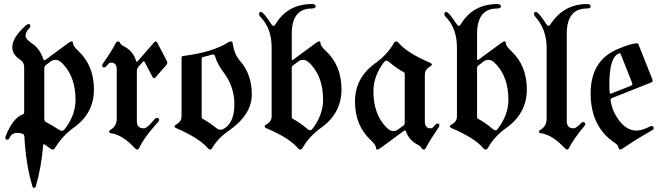

<svg xmlns="http://www.w3.org/2000/svg" viewBox="-20 -727 3269 946"><path d="M6.3 -48.8Q6.3 -53.2 8.8 -59.1Q44.9 -146.5 90.8 -162.6Q99.1 -165.5 99.1 -173.3V-396Q99.1 -419.9 80.6 -432.1Q40.5 -458 40.5 -493.7Q40.5 -542.5 106.9 -601.1Q115.2 -608.4 120.6 -608.4Q129.4 -608.4 129.4 -598.6Q129.4 -592.8 123 -586.4Q106 -569.3 106 -551.8Q106 -534.2 134.3 -515.6Q175.8 -488.3 192.9 -437.5Q195.3 -430.2 198.2 -430.2Q201.2 -430.2 204.6 -432.6L315.9 -514.6Q327.1 -522.9 333.3 -522.9Q339.4 -522.9 339.4 -514.2Q339.4 -500.5 366.2 -475.6Q442.9 -403.8 442.9 -286.1Q442.9 -168.5 343.3 -98.1Q289.1 -59.6 250 3.4Q246.1 9.8 240.7 9.8Q235.4 9.8 228.5 4.9Q213.4 -6.3 199.7 -15.1Q197.3 -16.1 195.3 -16.4Q193.4 -16.6 192.9 -12.2Q183.1 100.6 156.7 190.4Q154.3 198.7 148.2 198.7Q142.1 198.7 139.6 190.4Q106.9 81.1 100.1 -54.7Q99.6 -64.9 89.4 -68.6Q79.1 -72.3 64.5 -72.3Q38.6 -72.3 28.3 -49.8Q23.4 -38.6 16.1 -38.6Q6.3 -38.6 6.3 -48.8ZM198.2 -141.6Q198.2 -129.4 209 -124Q236.3 -110.4 272.9 -86.4Q278.8 -82.5 285.6 -82.5Q292.5 -82.5 299.3 -91.3Q352.1 -159.7 352.1 -235.4Q352.1 -344.2 293 -408.7Q271.5 -432.1 256.1 -432.1Q240.7 -432.1 231.9 -425.8L206.1 -406.7Q198.2 -400.9 198.2 -390.1Z M483.4 -404.8Q483.4 -409.2 491.2 -419.9Q528.3 -471.7 549.8 -514.2Q554.2 -522.9 561.3 -522.9Q568.4 -522.9 572.3 -514.6Q576.2 -506.3 587.9 -500.5Q636.7 -475.6 649.9 -428.2Q651.4 -422.9 653.8 -422.9Q656.2 -422.9 659.2 -426.3L739.3 -518.1Q743.7 -522.9 747.6 -522.9Q751.5 -522.9 754.9 -516.6L801.3 -428.2Q804.2 -422.9 804.2 -417.5Q804.2 -412.1 799.8 -407.2L747.1 -346.7Q742.7 -341.8 738.8 -341.8Q734.9 -341.8 731.4 -348.1L693.4 -420.4Q690.9 -424.8 688.2 -424.8Q685.5 -424.8 682.6 -421.4L662.6 -398.4Q654.3 -389.2 654.3 -377.4V-129.9Q654.3 -94.7 688 -94.7Q702.1 -94.7 723.1 -118.7L741.2 -139.2Q747.1 -146 752.4 -146Q763.7 -146 763.7 -135.3Q763.7 -131.3 757.8 -124.5L739.7 -104Q689.9 -47.9 665 2.9Q661.6 9.8 656.2 9.8Q650.9 9.8 644.5 2.9Q582 -64 525.9 -70.8Q517.6 -71.8 517.6 -77.6Q517.6 -83.5 522.9 -86.4Q555.2 -104 555.2 -142.6V-384.8Q555.2 -418.5 527.3 -418.5Q517.6 -418.5 509.3 -406.7Q501 -395 492.2 -395Q483.4 -395 483.4 -404.8Z M852.1 -116.2Q874.5 -128.9 874.5 -154.8V-441.4Q874.5 -450.2 882.3 -451.2Q1027.8 -469.2 1105.5 -519Q1111.3 -522.9 1118.2 -522.9Q1125 -522.9 1126.5 -513.2Q1133.8 -460 1162.1 -427.7Q1220.7 -361.8 1220.7 -261.2Q1220.7 -161.6 1106 -82Q1053.7 -45.9 1026.9 0.5Q1021.5 9.8 1015.6 9.8Q1009.8 9.8 1002.4 1.5Q959 -47.9 850.1 -94.7Q839.8 -99.1 839.8 -104.2Q839.8 -109.4 852.1 -116.2ZM973.6 -149.9Q973.6 -144 979.5 -141.1Q1005.9 -127.4 1048.3 -94.2Q1056.6 -87.9 1067.1 -87.9Q1077.6 -87.9 1091.3 -98.1Q1134.8 -129.9 1134.8 -214.8Q1134.8 -299.8 1081.1 -371.1Q1050.3 -413.1 1041.5 -444.3Q1037.6 -458.5 1030.8 -458.5Q1023.9 -458.5 1017.6 -456.1Q1005.4 -451.7 982.9 -446.8Q973.6 -444.8 973.6 -435.5Z M1256.3 -658.7Q1256.3 -668 1266.6 -668Q1277.8 -668 1316.9 -607.9Q1322.3 -599.6 1327.4 -599.6Q1332.5 -599.6 1336.9 -606.9Q1397 -707 1516.6 -707Q1535.2 -707 1535.2 -696Q1535.2 -685.1 1516.6 -685.1Q1417.5 -685.1 1417.5 -561V-437.5Q1417.5 -431.2 1419.9 -431.2Q1422.4 -431.2 1424.8 -433.1L1535.6 -514.6Q1546.9 -522.9 1553 -522.9Q1559.1 -522.9 1559.1 -514.2Q1559.1 -500.5 1585.9 -475.6Q1662.6 -403.8 1662.6 -286.6Q1662.6 -169.4 1563 -98.1Q1502.9 -55.2 1470.7 2Q1466.3 9.8 1459.7 9.8Q1453.1 9.8 1446.3 1.5Q1405.8 -46.9 1293.9 -94.7Q1283.7 -99.1 1283.7 -104.2Q1283.7 -109.4 1295.9 -116.2Q1318.4 -128.9 1318.4 -154.8V-492.2Q1318.4 -588.9 1261.7 -645.5Q1256.3 -650.9 1256.3 -658.7ZM1417.5 -149.9Q1417.5 -144 1423.3 -141.1Q1455.1 -125 1496.1 -90.3Q1502.4 -85 1508.3 -85Q1514.2 -85 1519 -91.3Q1571.8 -160.6 1571.8 -235.4Q1571.8 -344.2 1512.7 -408.7Q1491.2 -432.1 1475.8 -432.1Q1460.4 -432.1 1452.1 -425.8L1423.3 -404.3Q1417.5 -399.9 1417.5 -393.6Z M1828.6 -415Q1888.7 -458 1920.9 -515.1Q1925.3 -522.9 1931.9 -522.9Q1938.5 -522.9 1945.3 -514.6Q1985.8 -466.3 2097.7 -418.5Q2107.9 -414.1 2107.9 -408.9Q2107.9 -403.8 2095.7 -397Q2073.2 -384.3 2073.2 -358.4V-128.4Q2073.2 -94.7 2101.6 -94.7Q2111.3 -94.7 2119.6 -106.4Q2127.9 -118.2 2136.2 -118.2Q2145 -118.2 2145 -108.4Q2145 -104 2137.2 -93.3Q2097.2 -34.7 2078.6 1Q2074.2 9.8 2067.1 9.8Q2060.1 9.8 2056.2 1.5Q2052.2 -6.8 2040.5 -12.7Q1994.6 -36.1 1980 -80.1Q1978.5 -84.5 1975.6 -84.5Q1972.7 -84.5 1968.8 -81.5L1856 1.5Q1844.7 9.8 1838.6 9.8Q1832.5 9.8 1832.5 1Q1832.5 -12.7 1805.7 -37.6Q1729 -109.4 1729 -226.6Q1729 -343.8 1828.6 -415ZM1819.8 -277.8Q1819.8 -168.9 1878.9 -104.5Q1900.4 -81.1 1915.5 -81.1Q1930.7 -81.1 1939.9 -87.9L1968.8 -109.4Q1974.1 -113.3 1974.1 -119.6V-363.3Q1974.1 -369.1 1968.3 -372.1Q1936.5 -388.2 1895.5 -422.9Q1889.2 -428.2 1883.3 -428.2Q1877.4 -428.2 1872.6 -421.9Q1819.8 -352.5 1819.8 -277.8Z M2169.4 -658.7Q2169.4 -668 2179.7 -668Q2190.9 -668 2230 -607.9Q2235.4 -599.6 2240.5 -599.6Q2245.6 -599.6 2250 -606.9Q2310.1 -707 2429.7 -707Q2448.2 -707 2448.2 -696Q2448.2 -685.1 2429.7 -685.1Q2330.6 -685.1 2330.6 -561V-437.5Q2330.6 -431.2 2333 -431.2Q2335.4 -431.2 2337.9 -433.1L2448.7 -514.6Q2460 -522.9 2466.1 -522.9Q2472.2 -522.9 2472.2 -514.2Q2472.2 -500.5 2499 -475.6Q2575.7 -403.8 2575.7 -286.6Q2575.7 -169.4 2476.1 -98.1Q2416 -55.2 2383.8 2Q2379.4 9.8 2372.8 9.8Q2366.2 9.8 2359.4 1.5Q2318.8 -46.9 2207 -94.7Q2196.8 -99.1 2196.8 -104.2Q2196.8 -109.4 2209 -116.2Q2231.4 -128.9 2231.4 -154.8V-492.2Q2231.4 -588.9 2174.8 -645.5Q2169.4 -650.9 2169.4 -658.7ZM2330.6 -149.9Q2330.6 -144 2336.4 -141.1Q2368.2 -125 2409.2 -90.3Q2415.5 -85 2421.4 -85Q2427.2 -85 2432.1 -91.3Q2484.9 -160.6 2484.9 -235.4Q2484.9 -344.2 2425.8 -408.7Q2404.3 -432.1 2388.9 -432.1Q2373.5 -432.1 2365.2 -425.8L2336.4 -404.3Q2330.6 -399.9 2330.6 -393.6Z M2611.3 -658.7Q2611.3 -668 2621.6 -668Q2632.8 -668 2671.9 -607.9Q2677.2 -599.6 2682.4 -599.6Q2687.5 -599.6 2691.9 -606.9Q2757.3 -707 2871.6 -707Q2890.1 -707 2890.1 -696Q2890.1 -685.1 2871.6 -685.1Q2772.5 -685.1 2772.5 -561V-129.9Q2772.5 -94.7 2806.2 -94.7Q2818.8 -94.7 2841.3 -118.7Q2847.7 -125.5 2852.5 -125.5Q2863.8 -125.5 2863.8 -115.2Q2863.8 -110.8 2857.9 -104Q2807.1 -44.4 2783.2 2.9Q2779.8 9.8 2774.4 9.8Q2769 9.8 2762.7 2.9Q2700.2 -64 2644 -70.8Q2635.7 -71.8 2635.7 -77.6Q2635.7 -83.5 2641.1 -86.4Q2673.3 -104 2673.3 -142.6V-492.2Q2673.3 -582.5 2616.7 -645.5Q2611.3 -650.9 2611.3 -658.7Z M2890.1 -267.1Q2890.1 -427.2 3020.5 -483.9Q3088.9 -513.7 3120.1 -513.7Q3123.5 -513.7 3125 -510.3L3194.3 -335.9Q3195.8 -333 3195.8 -330.1Q3195.8 -323.7 3187.5 -320.3L2997.1 -244.6Q2988.3 -241.2 2988.3 -234.9Q2988.3 -232.4 2988.8 -230Q2995.1 -193.4 3008.8 -167.5Q3053.7 -83.5 3116.2 -83.5Q3141.6 -83.5 3180.7 -103Q3187.5 -106.4 3190.4 -106.4Q3200.7 -106.4 3200.7 -94.7Q3200.7 -89.4 3191.9 -84.5Q3119.6 -43.9 3049.8 3.4Q3040.5 9.8 3035.2 9.8Q3029.8 9.8 3026.6 -2Q3023.4 -13.7 3012.2 -21Q2890.1 -100.1 2890.1 -267.1ZM2982.4 -314Q2982.4 -280.8 2984.4 -270Q2985.4 -265.6 2988 -265.6Q2990.7 -265.6 2994.1 -267.1L3088.9 -304.7Q3095.7 -307.6 3095.7 -313.5Q3095.7 -315.9 3094.2 -319.3L3038.6 -459.5Q3036.6 -464.4 3033.9 -464.4Q3031.2 -464.4 3030.3 -463.9Q2982.4 -445.8 2982.4 -314Z"/></svg>

Font: UnifrakturMaguntia19
Style: Book
Weight: 400
Designer: j. 'mach' wust, Gerrit Ansmann, Georg Duffner, based on a font by Peter Wiegel, original typeface by Carl Albert Fahrenw
Version: Version 2017-03-19